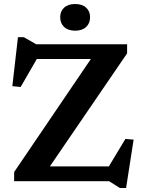

<svg xmlns="http://www.w3.org/2000/svg" viewBox="-20 -903 712 957"><path d="M613.5 -682.5V-637L209 -45L153.5 -73.5H522.5L605 -210.5L646 -207L608.5 34H577.5L523.5 0H50.5V-45.5L452 -637L518 -609H163.5L83 -469.5L41.5 -473.5L69.5 -717.5H99L160 -682.5ZM354.5 -750Q319.5 -750 299.8 -768.5Q280 -787 280 -817Q280 -847 299.8 -865Q319.5 -883 354.5 -883Q389.5 -883 409.2 -865Q429 -847 429 -817Q429 -787 409.2 -768.5Q389.5 -750 354.5 -750Z"/></svg>

Font: Newsreader SemiBold
Style: Regular
Weight: 600
Designer: Hugues Gentile
Foundry: Production Type
Version: Version 1.003